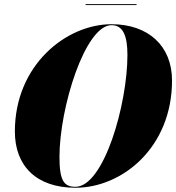

<svg xmlns="http://www.w3.org/2000/svg" viewBox="-20 -874 830 904"><path d="M383 -854.5V-850H623V-854.5ZM335 10C558 10 790 -182 790 -495C790 -658 678 -760 505 -760C292 -760 50 -568 50 -255C50 -92 152 10 335 10ZM505 -755.5C559 -755.5 580 -706.5 580 -615C580 -383 469 5.5 335 5.5C281 5.5 260 -23.5 260 -135C260 -367 381 -755.5 505 -755.5Z"/></svg>

Font: Bodoni* 36pt Fatface
Style: Italic
Weight: 900
Italic angle: -13°
Version: Version 2.3